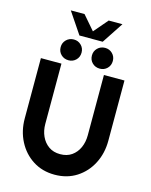

<svg xmlns="http://www.w3.org/2000/svg" viewBox="-151 -1147 987 1255"><g transform="rotate(15 343.0 -519.5)"><path d="M343 13Q259 13 195.2 -28Q131.5 -69 95.8 -138.2Q60 -207.5 60 -292V-700H199V-292Q199 -246.5 216.2 -208.8Q233.5 -171 265.5 -148.5Q297.5 -126 343 -126Q389.5 -126 421.2 -148.5Q453 -171 469.8 -208.5Q486.5 -246 486.5 -292V-700H625.5V-292Q625.5 -207.5 590 -138.2Q554.5 -69 490.8 -28Q427 13 343 13ZM237.5 -733Q207 -733 186.5 -753Q166 -773 166 -803.5Q166 -833 186.5 -853.2Q207 -873.5 237.5 -873.5Q267 -873.5 287.2 -853.2Q307.5 -833 307.5 -803.5Q307.5 -773 287.2 -753Q267 -733 237.5 -733ZM449 -733Q418.5 -733 398 -753Q377.5 -773 377.5 -803.5Q377.5 -833 398 -853.2Q418.5 -873.5 449 -873.5Q478.5 -873.5 498.8 -853.2Q519 -833 519 -803.5Q519 -773 498.8 -753Q478.5 -733 449 -733ZM265 -908 168 -1052H261L343 -957L424.5 -1052H517.5L422.5 -908Z"/></g></svg>

Font: Urbanist ExtraBold
Style: Regular
Weight: 800
Designer: Corey Hu
Foundry: Corey Hu
Version: Version 1.330; ttfautohint (v1.8.4.7-5d5b)